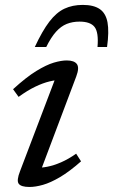

<svg xmlns="http://www.w3.org/2000/svg" viewBox="-20 -734 451 764"><path d="M60 -53.5 207 -440 224.5 -415.5Q204 -416.5 177.8 -410.2Q151.5 -404 120.2 -389Q89 -374 54 -348.5L32 -379Q84.5 -427 124.5 -451.5Q164.5 -476 194.2 -484.8Q224 -493.5 245.5 -493.5Q275.5 -493.5 286 -479Q296.5 -464.5 283.5 -430L136.5 -40L121 -67Q142 -65.5 168 -70.5Q194 -75.5 223.2 -88.2Q252.5 -101 283 -122.5L302.5 -92Q256.5 -51.5 218.8 -29.2Q181 -7 151 1.5Q121 10 97.5 10Q64 10 54.5 -2.8Q45 -15.5 60 -53.5ZM296.5 -648Q268.5 -648 245.5 -638.8Q222.5 -629.5 202.8 -607.5Q183 -585.5 164 -547H118.5Q148.5 -611.5 176.5 -648Q204.5 -684.5 236.5 -699.5Q268.5 -714.5 309.5 -714.5Q352.5 -714.5 376.8 -698Q401 -681.5 407.8 -645Q414.5 -608.5 406 -547H368Q373 -605.5 356.2 -626.8Q339.5 -648 296.5 -648Z"/></svg>

Font: Newsreader 10pt
Style: Italic
Weight: 400
Italic angle: -17°
Version: Version 1.003